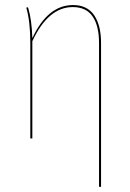

<svg xmlns="http://www.w3.org/2000/svg" viewBox="-20 -548 516 760"><path d="M380 -378V192L372 191V-378Q372 -446 346.5 -483Q321 -520 268 -520Q171 -520 108 -385V0H100V-378Q100 -463 84 -518L91 -519Q106 -469 108 -397Q169 -528 269 -528Q325 -528 352.5 -488Q380 -448 380 -378Z"/></svg>

Font: Fira Sans Compressed Eight
Style: Regular
Weight: 100
Width: 1
Designer: bBox Type GmbH & Carrois Corporate GbR & Edenspiekermann AG
Foundry: bBox Type GmbH & Carrois Corporate GbR & Edenspiekermann AG
Version: Version 4.301